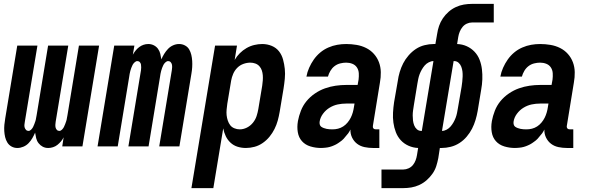

<svg xmlns="http://www.w3.org/2000/svg" viewBox="-20 -755 3040 990"><path d="M69 8Q53 8 39.5 0.5Q26 -7 18 -20Q10 -33 6.5 -48Q3 -63 2 -79Q1 -95 2.5 -111.5Q4 -128 7 -145L69 -520H173L108 -127Q107 -120 106 -112.5Q105 -105 107 -98Q109 -91 114 -85.5Q119 -80 127 -80Q134 -80 140.5 -86.5Q147 -93 150.5 -100Q154 -107 157 -115Q160 -123 162.5 -130.5Q165 -138 166 -146Q167 -154 169 -162L228 -520H332L267 -127Q266 -120 265.5 -112.5Q265 -105 266.5 -98Q268 -91 273 -85.5Q278 -80 286 -80Q293 -80 299.5 -86.5Q306 -93 309.5 -100Q313 -107 316 -115Q319 -123 321.5 -130.5Q324 -138 325 -146Q326 -154 328 -162L387 -520H491L405 0H301L308 -47Q303 -36 294.5 -26Q286 -16 276 -8Q266 0 253.5 4Q241 8 229 8H228Q213 8 200.5 1.5Q188 -5 179 -16.5Q170 -28 166.5 -42.5Q163 -57 161 -71Q155 -57 147 -43Q139 -29 127.5 -17Q116 -5 100.5 1.5Q85 8 70 8Z M483 0 569 -520H673L665 -473Q671 -484 679 -494Q687 -504 697.5 -512Q708 -520 720 -524Q732 -528 744 -528H745Q760 -528 773 -521.5Q786 -515 794.5 -503.5Q803 -492 806.5 -477.5Q810 -463 812 -449Q818 -463 826.5 -477Q835 -491 846.5 -503Q858 -515 873 -521.5Q888 -528 903 -528H904Q920 -528 934 -520.5Q948 -513 955.5 -500Q963 -487 966.5 -472Q970 -457 971 -441Q972 -425 971 -408.5Q970 -392 967 -375L905 0H801L866 -393Q867 -400 867.5 -407.5Q868 -415 866.5 -422Q865 -429 860 -434.5Q855 -440 847 -440Q840 -440 833 -433.5Q826 -427 822.5 -420Q819 -413 816 -405Q813 -397 811 -389.5Q809 -382 807.5 -374Q806 -366 805 -358L746 0H642L707 -393Q708 -400 708 -407.5Q708 -415 707 -422Q706 -429 701 -434.5Q696 -440 688 -440Q681 -440 674 -433.5Q667 -427 663.5 -420Q660 -413 657 -405Q654 -397 652 -389.5Q650 -382 648.5 -374Q647 -366 646 -358L587 0Z M967 215 1089 -520H1202L1190 -446Q1201 -465 1216.5 -480.5Q1232 -496 1251 -507Q1270 -518 1291 -523Q1312 -528 1332 -528Q1358 -528 1381 -518.5Q1404 -509 1418.5 -490.5Q1433 -472 1439.5 -448Q1446 -424 1448.5 -399.5Q1451 -375 1448.5 -349Q1446 -323 1442 -298L1422 -178Q1418 -155 1412 -133Q1406 -111 1395.5 -90Q1385 -69 1370 -50.5Q1355 -32 1335 -18Q1315 -4 1292.5 2Q1270 8 1248 8Q1225 8 1204.5 1.5Q1184 -5 1168.5 -19.5Q1153 -34 1144 -53Q1135 -72 1131 -93L1080 215ZM1216 -88Q1235 -88 1253 -97Q1271 -106 1284 -122Q1297 -138 1303 -156.5Q1309 -175 1312 -193L1332 -313Q1334 -327 1335 -340.5Q1336 -354 1335 -367Q1334 -380 1330 -392Q1326 -404 1317.5 -413.5Q1309 -423 1296.5 -427.5Q1284 -432 1271 -432Q1253 -432 1235 -425.5Q1217 -419 1203.5 -405.5Q1190 -392 1182.5 -374.5Q1175 -357 1172 -340L1152 -220Q1150 -205 1148.5 -190Q1147 -175 1148.5 -161Q1150 -147 1154.5 -133.5Q1159 -120 1167 -109.5Q1175 -99 1188.5 -93.5Q1202 -88 1216 -88Z M1635 8Q1607 8 1580.5 0Q1554 -8 1537 -27Q1520 -46 1515.5 -73.5Q1511 -101 1516 -129V-130Q1521 -157 1531.5 -184Q1542 -211 1560.5 -233.5Q1579 -256 1604 -273Q1629 -290 1656 -299.5Q1683 -309 1710.5 -313Q1738 -317 1765 -317H1824L1829 -345Q1831 -361 1830 -377.5Q1829 -394 1820.5 -407Q1812 -420 1797 -426Q1782 -432 1765 -432Q1750 -432 1734 -428Q1718 -424 1705 -414Q1692 -404 1683.5 -389.5Q1675 -375 1671 -360H1560Q1564 -383 1574 -405.5Q1584 -428 1598 -448Q1612 -468 1631 -484Q1650 -500 1673 -510Q1696 -520 1719 -524Q1742 -528 1765 -528Q1792 -528 1818.5 -523.5Q1845 -519 1868 -507.5Q1891 -496 1908 -477Q1925 -458 1934 -434Q1943 -410 1943.5 -383Q1944 -356 1939 -329L1903 -108Q1902 -104 1902.5 -100Q1903 -96 1905.5 -93Q1908 -90 1911.5 -89Q1915 -88 1919 -88H1936V8H1903Q1881 8 1859.5 3.5Q1838 -1 1821.5 -13.5Q1805 -26 1795.5 -45.5Q1786 -65 1787 -87Q1781 -77 1780 -74.5Q1779 -72 1775 -67Q1771 -62 1767 -57.5Q1763 -53 1759.5 -48.5Q1756 -44 1752 -39.5Q1748 -35 1743 -31Q1738 -27 1733 -23.5Q1728 -20 1723 -16.5Q1718 -13 1713 -10.5Q1708 -8 1702.5 -5.5Q1697 -3 1691.5 -1Q1686 1 1680.5 2.5Q1675 4 1669.5 5Q1664 6 1658.5 6.5Q1653 7 1647 7.5Q1641 8 1635 8ZM1695 -88Q1709 -88 1723 -91.5Q1737 -95 1749.5 -103Q1762 -111 1772 -123Q1782 -135 1788.5 -148Q1795 -161 1799 -175Q1803 -189 1805 -203L1808 -221H1765Q1743 -221 1721.5 -216.5Q1700 -212 1680 -200Q1660 -188 1645.5 -168.5Q1631 -149 1628 -127Q1627 -120 1629 -112.5Q1631 -105 1637 -101Q1643 -97 1650 -94.5Q1657 -92 1664 -90.5Q1671 -89 1679 -88.5Q1687 -88 1695 -88Z M1947 215V119H2060Q2073 119 2086.5 113Q2100 107 2109 96Q2118 85 2123 71.5Q2128 58 2130 45L2136 8Q2110 7 2086.5 -3.5Q2063 -14 2046.5 -32Q2030 -50 2021 -73.5Q2012 -97 2008.5 -122.5Q2005 -148 2006.5 -174.5Q2008 -201 2012 -228L2031 -337Q2034 -360 2041 -383.5Q2048 -407 2059 -428.5Q2070 -450 2087 -469.5Q2104 -489 2124.5 -502.5Q2145 -516 2169 -522Q2193 -528 2216 -528H2225L2234 -580Q2237 -601 2244 -621.5Q2251 -642 2263.5 -660.5Q2276 -679 2293 -694Q2310 -709 2330.5 -718.5Q2351 -728 2372 -731.5Q2393 -735 2414 -735H2526V-639H2413Q2400 -639 2387 -633Q2374 -627 2365 -616Q2356 -605 2350.5 -591.5Q2345 -578 2343 -565L2337 -528Q2364 -527 2387 -516.5Q2410 -506 2427 -488Q2444 -470 2453 -446.5Q2462 -423 2465 -397.5Q2468 -372 2467 -345.5Q2466 -319 2461 -292L2443 -183Q2439 -160 2432 -136.5Q2425 -113 2414 -91.5Q2403 -70 2386.5 -50.5Q2370 -31 2349 -17.5Q2328 -4 2304 2Q2280 8 2257 8H2248L2240 60Q2236 81 2229.5 101.5Q2223 122 2210 140.5Q2197 159 2180 174Q2163 189 2142.5 198.5Q2122 208 2101 211.5Q2080 215 2059 215ZM2259 -80Q2271 -80 2283 -86.5Q2295 -93 2303.5 -103Q2312 -113 2318.5 -124.5Q2325 -136 2329.5 -148Q2334 -160 2336.5 -172.5Q2339 -185 2341 -197L2360 -307Q2362 -320 2363.5 -333.5Q2365 -347 2365.5 -360.5Q2366 -374 2364.5 -386.5Q2363 -399 2358.5 -411Q2354 -423 2344.5 -431.5Q2335 -440 2322 -440H2319ZM2152 -80H2155L2215 -440Q2203 -440 2190.5 -433.5Q2178 -427 2169.5 -417Q2161 -407 2154.5 -395.5Q2148 -384 2143.5 -372Q2139 -360 2136.5 -347.5Q2134 -335 2132 -323L2114 -213Q2112 -200 2110 -186.5Q2108 -173 2108 -159.5Q2108 -146 2109.5 -133.5Q2111 -121 2115.5 -109Q2120 -97 2129.5 -88.5Q2139 -80 2152 -80Z M2635 8Q2607 8 2580.5 0Q2554 -8 2537 -27Q2520 -46 2515.5 -73.5Q2511 -101 2516 -129V-130Q2521 -157 2531.5 -184Q2542 -211 2560.5 -233.5Q2579 -256 2604 -273Q2629 -290 2656 -299.5Q2683 -309 2710.5 -313Q2738 -317 2765 -317H2824L2829 -345Q2831 -361 2830 -377.5Q2829 -394 2820.5 -407Q2812 -420 2797 -426Q2782 -432 2765 -432Q2750 -432 2734 -428Q2718 -424 2705 -414Q2692 -404 2683.5 -389.5Q2675 -375 2671 -360H2560Q2564 -383 2574 -405.5Q2584 -428 2598 -448Q2612 -468 2631 -484Q2650 -500 2673 -510Q2696 -520 2719 -524Q2742 -528 2765 -528Q2792 -528 2818.5 -523.5Q2845 -519 2868 -507.5Q2891 -496 2908 -477Q2925 -458 2934 -434Q2943 -410 2943.5 -383Q2944 -356 2939 -329L2903 -108Q2902 -104 2902.5 -100Q2903 -96 2905.5 -93Q2908 -90 2911.5 -89Q2915 -88 2919 -88H2936V8H2903Q2881 8 2859.5 3.5Q2838 -1 2821.5 -13.5Q2805 -26 2795.5 -45.5Q2786 -65 2787 -87Q2781 -77 2780 -74.5Q2779 -72 2775 -67Q2771 -62 2767 -57.5Q2763 -53 2759.5 -48.5Q2756 -44 2752 -39.5Q2748 -35 2743 -31Q2738 -27 2733 -23.5Q2728 -20 2723 -16.5Q2718 -13 2713 -10.5Q2708 -8 2702.5 -5.5Q2697 -3 2691.5 -1Q2686 1 2680.5 2.5Q2675 4 2669.5 5Q2664 6 2658.5 6.5Q2653 7 2647 7.5Q2641 8 2635 8ZM2695 -88Q2709 -88 2723 -91.5Q2737 -95 2749.5 -103Q2762 -111 2772 -123Q2782 -135 2788.5 -148Q2795 -161 2799 -175Q2803 -189 2805 -203L2808 -221H2765Q2743 -221 2721.5 -216.5Q2700 -212 2680 -200Q2660 -188 2645.5 -168.5Q2631 -149 2628 -127Q2627 -120 2629 -112.5Q2631 -105 2637 -101Q2643 -97 2650 -94.5Q2657 -92 2664 -90.5Q2671 -89 2679 -88.5Q2687 -88 2695 -88Z"/></svg>

Font: Iosevka SS18
Style: Bold Italic
Weight: 700
Italic angle: -9°
Monospace: yes
Designer: Belleve Invis
Foundry: Belleve Invis
Version: Version 25.1.1; ttfautohint (v1.8.4)